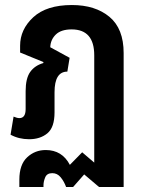

<svg xmlns="http://www.w3.org/2000/svg" viewBox="-20 -548 577 764"><path d="M153 190Q153 174 160 157.5Q167 141 188 141Q208 141 221.5 157.5Q235 174 243 196H271L315 146L374 196H472V-337Q472 -434 415.5 -481Q359 -528 266 -528Q165 -528 112.5 -479.5Q60 -431 60 -366V-339L153 -301L152 -297Q118 -287 100 -261.5Q82 -236 82 -185V-114Q82 -78 57 -78Q48 -78 34 -84L22 -12Q55 6 96 6Q140 6 168.5 -17.5Q197 -41 197 -101V-181Q197 -263 248 -263L257 -318L180 -360Q181 -390 202 -410.5Q223 -431 265 -431Q355 -431 355 -328V99L307 58L258 108Q227 49 162 49Q119 49 88 78Q57 107 57 167V196H153Z"/></svg>

Font: Noto Sans Thai UI Condensed Semi
Style: Regular
Weight: 600
Width: 3
Designer: Monotype Design Team
Foundry: Monotype Imaging Inc.
Version: Version 1.901